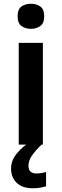

<svg xmlns="http://www.w3.org/2000/svg" viewBox="-20 -772 329 1025"><path d="M145 -752Q174 -752 195 -737.5Q216 -723 216 -685Q216 -648 195 -633Q174 -618 145 -618Q116 -618 95 -633Q74 -648 74 -685Q74 -723 95 -737.5Q116 -752 145 -752ZM209 -543V0H80V-543ZM132 113Q132 134 143 144Q154 154 173 154Q189 154 203 151.5Q217 149 226 146V223Q211 227 194 230Q177 233 155 233Q99 233 69 204Q39 175 39 127Q39 84 71 46Q103 8 143 -16L202 0Q169 32 150.5 58.5Q132 85 132 113Z"/></svg>

Font: Noto Sans Sora Sompeng Semi
Style: Bold
Weight: 700
Designer: Monotype Design Team. David Williams.
Foundry: Monotype Imaging Inc.
Version: Version 2.101; ttfautohint (v1.8.4.7-5d5b)